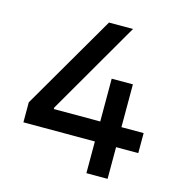

<svg xmlns="http://www.w3.org/2000/svg" viewBox="-105 -802 848 897"><g transform="rotate(15 319.0 -353.5)"><path d="M46.9 -250 312.5 -707H428.7L168 -256.8V-250H392.6V-457H495.1V-250H602.5V-153.3H495.1V0H392.6V-153.3H46.9Z"/></g></svg>

Font: Wanted Sans Medium
Style: Regular
Weight: 500
Designer: Original Design by Kil Hyung-jin and Kang Hanbin, Wanted Lab, Inc; Hangeul from Source Han Sans by Jang Soo-young and Ka
Foundry: Wanted Lab, Inc.
Version: Version 1.001